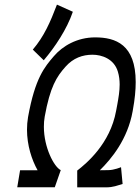

<svg xmlns="http://www.w3.org/2000/svg" viewBox="-20 -807 605 827"><path d="M121.3 -593.3 168.4 -547.4C216.7 -604 268.2 -681.2 293.8 -756.3L225.3 -787.1C196.9 -712.4 170 -650.4 121.3 -593.3ZM216 -0.5 241.7 -74.2C212.8 -87.9 169 -171.9 169 -260.7C169 -275.4 169.9 -290 172.6 -304.7C195.7 -432.6 223.6 -476.6 262.5 -520C295.4 -557.1 335.6 -571.3 378.5 -571.3C418.2 -571.3 471.5 -553.7 487.8 -498C493.2 -480 495.4 -461.4 495.4 -442.9C495.4 -414.6 490.5 -385.7 485.1 -356C484.2 -350.1 482.8 -344.7 481.9 -338.9L480.1 -329.6C454.4 -187 351 -102.1 312.6 -72.3V0H433.6H436.3C468.8 0 485.5 -8.3 508.1 -14.6L501.3 -86.9C501.3 -86.9 471.5 -74.2 446.2 -74.2L410.1 -73.7C459.3 -122.1 529.8 -206.5 551.4 -328.1L552.3 -333.5C560.9 -379.9 564.5 -419.4 564.5 -453.6C564.5 -615.7 477.8 -646 389.8 -646C312.1 -646 249.4 -608.9 211.9 -564.9C172.2 -518.6 131.1 -471.2 100.8 -302.7C97.7 -284.7 96.3 -266.6 96.3 -248.5C96.3 -181.6 116.6 -118.7 141.9 -73.7H66.5L54.3 -0.5Z"/></svg>

Font: Fantasque Sans Mono
Style: RegItalic
Weight: 400
Italic angle: -11°
Monospace: yes
Designer: Jany Belluz
Version: Version 1.6.3